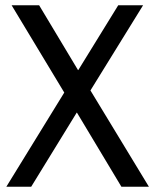

<svg xmlns="http://www.w3.org/2000/svg" viewBox="-20 -706 587 726"><path d="M4 0 223 -356 24 -686H128L275 -441H276L427 -686H521L322 -364L543 0H439L271 -280H270L98 0Z"/></svg>

Font: Archivo Narrow
Style: Regular
Weight: 400
Designer: Hector Gatti
Foundry: Omnibus-Type
Version: Version 3.002